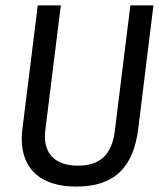

<svg xmlns="http://www.w3.org/2000/svg" viewBox="-20 -675 616 707"><path d="M460 -655 403 -194C392 -104 347 -65 267 -65C181 -65 136 -112 147 -197L204 -655H119L63 -204C61 -190 60 -177 60 -165C60 -53 129 12 261 12C399 12 471 -56 489 -201L545 -655Z"/></svg>

Font: Ropa Sans
Style: Italic
Weight: 400
Designer: Botio Nikoltchev
Foundry: Botjo Nikoltchev
Version: Version 1.002